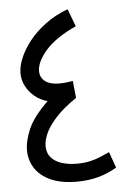

<svg xmlns="http://www.w3.org/2000/svg" viewBox="-51 -727 531 772"><g transform="rotate(-5 214.5 -341.0)"><path d="M367 -101 390 -37Q356 -16 315.5 -5Q275 6 228 6Q165 6 123 -13Q81 -32 60 -64.5Q39 -97 39 -139Q39 -174 59 -221.5Q79 -269 139 -327Q109 -335 87 -353.5Q65 -372 52.5 -396.5Q40 -421 40 -448Q40 -476 54 -509.5Q68 -543 94.5 -576.5Q121 -610 160.5 -639.5Q200 -669 251 -688L278 -617Q238 -599 207 -578Q176 -557 156 -534.5Q136 -512 125.5 -490.5Q115 -469 115 -450Q115 -434 123 -421.5Q131 -409 147.5 -401.5Q164 -394 188.5 -393.5Q213 -393 247 -399L254 -330Q197 -291 167 -256.5Q137 -222 126 -195Q115 -168 115 -148Q115 -119 131 -101Q147 -83 174 -74.5Q201 -66 234 -66Q263 -66 286 -71Q309 -76 329 -84.5Q349 -93 367 -101Z"/></g></svg>

Font: Noto Sans Arabic ExtraCondensed
Style: Regular
Weight: 400
Width: 2
Designer: Monotype Design Team, Nadine Chahine, Nizar Qandah and Khaled Hosny
Foundry: Monotype Imaging Inc.
Version: Version 2.012